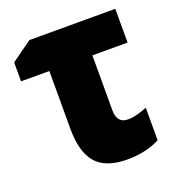

<svg xmlns="http://www.w3.org/2000/svg" viewBox="-108 -642 687 741"><g transform="rotate(-20 236.0 -272.0)"><path d="M445.8 -553.2V-414.6H301.3V-188.5Q301.3 -162.6 312.5 -148.9Q323.7 -135.3 345.7 -135.3Q365.2 -135.3 384.5 -140.4Q403.8 -145.5 425.8 -154.3V-20.5Q399.4 -6.8 366 1.2Q332.5 9.3 291 9.3Q237.8 9.3 200.4 -8.5Q163.1 -26.4 143.8 -67.9Q124.5 -109.4 124.5 -179.7V-414.6H8.3V-492.2L92.8 -553.2Z"/></g></svg>

Font: Open Sans SemiCondensed ExtraBold
Style: Regular
Weight: 800
Width: 4
Designer: Monotype Design Team
Foundry: Monotype Imaging Inc.
Version: Version 3.000